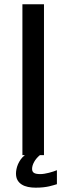

<svg xmlns="http://www.w3.org/2000/svg" viewBox="-20 -720 308 891"><path d="M184.1 0H165Q147.9 14.2 138.4 31.5Q128.9 48.8 128.9 64Q128.9 76.7 137.7 82.3Q146.5 87.9 167 87.9Q175.8 87.9 186.3 86.2Q196.8 84.5 207.3 81.8Q217.8 79.1 227.5 75.9Q237.3 72.8 244.1 69.8V134.8Q237.3 136.7 228.5 139.4Q219.7 142.1 207.8 144.8Q195.8 147.5 180.4 149.2Q165 150.9 145 150.9Q126.5 150.9 109.9 147.5Q93.3 144 80.8 136.2Q68.4 128.4 61.3 116Q54.2 103.5 54.2 85Q54.2 76.2 56.4 64.9Q58.6 53.7 63.5 42.2Q68.4 30.8 76.2 19.8Q84 8.8 95.2 0H84V-700.2H184.1Z"/></svg>

Font: Bruno Ace SC
Style: Regular
Weight: 400
Designer: Astigmatic (AOETI)
Foundry: Astigmatic (AOETI)
Version: Version 1.000